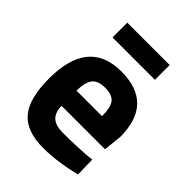

<svg xmlns="http://www.w3.org/2000/svg" viewBox="-204 -802 919 919"><g transform="rotate(45 255.0 -342.5)"><path d="M172 -193Q173 -147 196.5 -126.5Q220 -106 264 -106Q357 -106 430 -112L458 -115L460 -16Q345 12 252 12Q139 12 88 -48Q37 -108 37 -243Q37 -512 258 -512Q476 -512 476 -286L466 -193ZM344 -295Q344 -355 325 -378.5Q306 -402 258.5 -402Q211 -402 191.5 -377.5Q172 -353 171 -295ZM113 -597V-697H400V-597Z"/></g></svg>

Font: Titillium Web[RUS by Daymarius]
Style: Bold
Weight: 700
Designer: Cyrillization by Daymarius
Foundry: Cyrillization by Daymarius
Version: Version 1.002 September 11, 2018